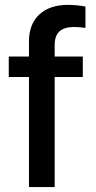

<svg xmlns="http://www.w3.org/2000/svg" viewBox="-20 -760 388 780"><path d="M316.4 -447.3H202.1V0H97.7V-447.3H15.6V-530.3H97.7V-591.8Q97.7 -662.1 139.9 -701.2Q182.1 -740.2 255.9 -740.2Q291.5 -740.2 327.1 -733.4V-646.5Q301.3 -650.4 283.2 -650.4Q241.2 -650.4 221.7 -632.6Q202.1 -614.7 202.1 -576.2V-530.3H316.4Z"/></svg>

Font: Pretendard JP Medium
Style: Regular
Weight: 500
Designer: Base glyphs from Inter by Rasmus Andersson; Hangeul glyphs from Noto Sans CJK(Source Han Sans) by Jang Soo-young and Kan
Foundry: Kil Hyung-jin
Version: Version 1.309